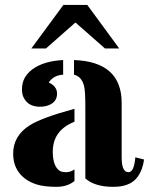

<svg xmlns="http://www.w3.org/2000/svg" viewBox="-20 -741 603 769"><path d="M433.1 7.3Q359.4 7.3 321.8 -26.4V-316.4Q321.8 -378.9 316.4 -397.5Q306.6 -434.6 276.4 -441.9V-500.5Q467.3 -493.7 467.3 -328.6V-109.9Q467.3 -51.3 494.6 -51.3Q517.1 -51.3 522 -110.8L557.1 -102.1Q544.9 -19.5 485.4 0Q463.9 7.3 433.1 7.3ZM278.3 -16.1Q250.5 7.3 205.3 7.3Q160.2 7.3 130.4 -1.2Q100.6 -9.8 79.1 -26.4Q32.7 -62.5 32.7 -125.5Q32.7 -197.8 100.1 -239.7Q148.4 -270 278.3 -305.2V-253.4Q191.4 -219.2 191.4 -133.3Q191.4 -77.1 217.8 -57.6Q227.1 -51.3 244.6 -51.3Q262.2 -51.3 278.3 -62.5ZM175.3 -410.6Q208.5 -395.5 208.5 -365.7Q208.5 -328.1 165 -316.4Q152.8 -313.5 140.6 -313.5Q105 -313.5 86.4 -333.5Q67.9 -353.5 67.9 -381.1Q67.9 -408.7 78.6 -428.5Q89.4 -448.2 110.4 -463.9Q155.8 -496.6 232.9 -500.5V-441.9Q194.3 -439.5 175.3 -410.6ZM400.4 -546.9 282.2 -650.9 164.1 -546.9H105.5L233.9 -721.2H329.6L457.5 -546.9Z"/></svg>

Font: Stardos Stencil
Style: Bold
Weight: 700
Designer: vernon adams
Foundry: vernon adams
Version: Version 1.000